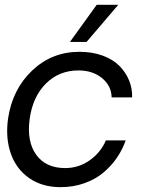

<svg xmlns="http://www.w3.org/2000/svg" viewBox="-20 -770 606 796"><path d="M380.9 -750H470.2L338.9 -596.2H270ZM231 5.9Q155.3 5.9 101.6 -31.2Q47.9 -68.4 25.1 -132.6Q2.4 -196.8 13.2 -276.9Q30.8 -398.9 112.8 -477.1Q194.8 -555.2 309.1 -555.2Q362.3 -555.2 405.3 -539.6Q448.2 -523.9 474.6 -497.3Q501 -470.7 514.9 -437.3Q528.8 -403.8 527.8 -366.2H442.9Q441.9 -414.1 403.3 -446Q364.7 -478 305.2 -478Q225.1 -478 170.4 -423.6Q115.7 -369.1 103 -276.9Q90.3 -183.6 130.1 -128.4Q169.9 -73.2 250 -73.2Q306.6 -73.2 352.3 -105.7Q397.9 -138.2 418.9 -188H501Q487.8 -149.9 464.8 -116.2Q441.9 -82.5 408.9 -54.7Q376 -26.9 330.1 -10.5Q284.2 5.9 231 5.9Z"/></svg>

Font: Oakes Grotesk
Style: Italic
Weight: 400
Italic angle: -8°
Designer: Samuel Oakes
Foundry: Samuel Oakes
Version: Version 1.000;PS 001.000;hotconv 1.0.88;makeotf.lib2.5.64775